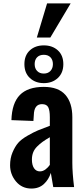

<svg xmlns="http://www.w3.org/2000/svg" viewBox="-20 -1096 492 1125"><path d="M195.8 -876 255.9 -1076.2H394L274.9 -876ZM318.8 -638.9Q286.6 -608.9 236.8 -608.9Q187 -608.9 155 -638.9Q123 -668.9 123 -720.2Q123 -771.5 154.8 -800.8Q186.5 -830.1 236.8 -830.1Q287.1 -830.1 319.1 -800.8Q351.1 -771.5 351.1 -720.2Q351.1 -668.9 318.8 -638.9ZM236.8 -665Q261.2 -665 275.6 -680.4Q290 -695.8 290 -720.2Q290 -745.1 275.9 -760Q261.7 -774.9 236.8 -774.9Q211.4 -774.9 197.3 -760.3Q183.1 -745.6 183.1 -720.2Q183.1 -695.3 197.5 -680.2Q211.9 -665 236.8 -665ZM164.1 8.8Q108.4 8.8 73.7 -32.7Q39.1 -74.2 39.1 -127.9Q39.1 -169.4 53.5 -203.4Q67.9 -237.3 86.2 -258.5Q104.5 -279.8 141.1 -300.8Q177.7 -321.8 201.9 -331.8Q226.1 -341.8 272 -358.9V-409.2Q272 -449.2 262.7 -467.5Q253.4 -485.8 226.1 -485.8Q179.7 -485.8 178.2 -421.9L175.8 -387.2L46.9 -392.1Q49.8 -491.7 96.2 -539.3Q142.6 -586.9 236.8 -586.9Q321.8 -586.9 362.8 -540.5Q403.8 -494.1 403.8 -409.2V-142.1Q403.8 -84.5 414.1 0H292Q280.8 -60.5 277.8 -83Q265.6 -43.9 237.1 -17.6Q208.5 8.8 164.1 8.8ZM213.9 -91.8Q231.4 -91.8 247.1 -103.8Q262.7 -115.7 272 -129.9V-292Q246.1 -276.9 229.7 -265.1Q213.4 -253.4 197.5 -237.5Q181.6 -221.7 174.3 -202.9Q167 -184.1 167 -161.1Q167 -128.9 179.4 -110.4Q191.9 -91.8 213.9 -91.8Z"/></svg>

Font: Oswald Medium
Style: Regular
Weight: 500
Designer: Vernon Adams
Foundry: Vernon Adams
Version: Version 4.103